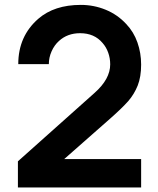

<svg xmlns="http://www.w3.org/2000/svg" viewBox="-20 -786 663 804"><path d="M140.5 -707.5Q207.5 -765.5 318.5 -765.5Q373 -765.5 422.5 -745.2Q472 -725 508.5 -685.5Q540 -652.5 555.5 -608.2Q571 -564 571 -515.5Q571 -464 556.5 -427.5Q542 -391.5 517 -362.5Q504 -348 485.5 -330Q467 -312 441.5 -289.5L249 -120H571V-1H55V-110.5L376 -397Q441.5 -455 441.5 -516.5Q441.5 -542 433.2 -565.2Q425 -588.5 409.5 -606Q375 -647 315.5 -647Q262.5 -647 227 -614.5Q207.5 -597 196 -571Q184.5 -545 184.5 -517.5H56.5Q56.5 -634.5 140.5 -707.5Z"/></svg>

Font: Russisch Sans
Style: Bold
Weight: 700
Designer: Michael Sharanda (font) & Cristiano Sobral (main changes)
Foundry: Michael Sharanda
Version: Version 2.00;September 8, 2020;FontCreator 13.0.0.2681 64-bi